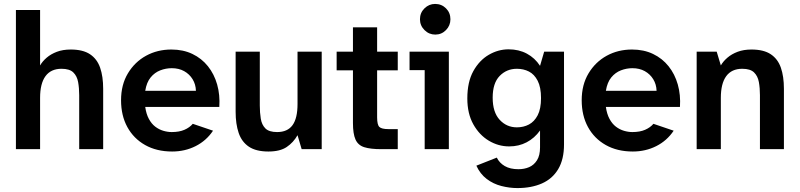

<svg xmlns="http://www.w3.org/2000/svg" viewBox="-20 -759 4069 977"><path d="M61 0V-708H184V-426Q196 -447 217.5 -465.5Q239 -484 269.5 -495.5Q300 -507 340 -507Q402 -507 438 -483Q474 -459 489.5 -414.5Q505 -370 505 -307V0H383V-275Q383 -311 377.5 -341.5Q372 -372 353 -390.5Q334 -409 293 -409Q239 -409 211.5 -371.5Q184 -334 184 -261V0Z M856 12Q777 12 718.5 -21Q660 -54 628 -112.5Q596 -171 596 -249Q596 -328 631 -386Q666 -444 723.5 -475.5Q781 -507 852 -507Q912 -507 959 -484.5Q1006 -462 1038 -422Q1070 -382 1085 -329Q1100 -276 1096 -215H719Q724 -179 737.5 -154Q751 -129 770 -114.5Q789 -100 811 -93.5Q833 -87 854 -87Q892 -87 918.5 -98.5Q945 -110 961 -129L1064 -94Q1030 -43 975.5 -15.5Q921 12 856 12ZM719 -297H977Q976 -330 960 -356Q944 -382 917 -397Q890 -412 854 -412Q824 -412 795.5 -401Q767 -390 746.5 -365Q726 -340 719 -297Z M1346 12Q1283 12 1246.5 -12.5Q1210 -37 1194.5 -82.5Q1179 -128 1179 -190V-496H1302V-222Q1302 -186 1307 -155Q1312 -124 1330.5 -105.5Q1349 -87 1390 -87Q1443 -87 1468.5 -122Q1494 -157 1494 -230V-496H1617V0H1515L1494 -71Q1473 -34 1439 -11Q1405 12 1346 12Z M1920 0Q1865 0 1833.5 -10Q1802 -20 1789 -49Q1776 -78 1776 -133V-401H1693V-496H1776V-620H1899V-496H2004V-401H1899V-162Q1899 -124 1910.5 -113Q1922 -102 1957 -102H2004V0Z M2141 0V-402H2064V-496H2264V0ZM2195 -583Q2163 -583 2140 -606Q2117 -629 2117 -661Q2117 -694 2140 -716.5Q2163 -739 2194 -739Q2227 -739 2249.5 -716.5Q2272 -694 2272 -661Q2272 -629 2249.5 -606Q2227 -583 2195 -583Z M2613 198Q2573 198 2531.5 187.5Q2490 177 2456.5 151.5Q2423 126 2404 84L2508 43Q2521 70 2548.5 86Q2576 102 2618 102Q2648 102 2672.5 91.5Q2697 81 2712.5 56.5Q2728 32 2728 -9V-95Q2700 -56 2660 -35Q2620 -14 2571 -14Q2516 -14 2467.5 -43Q2419 -72 2388.5 -126.5Q2358 -181 2358 -258Q2358 -342 2388.5 -397Q2419 -452 2467 -480Q2515 -508 2568 -508Q2620 -508 2661 -486Q2702 -464 2728 -424L2749 -496H2850V-24Q2850 52 2820.5 101.5Q2791 151 2737.5 174.5Q2684 198 2613 198ZM2610 -111Q2644 -111 2671.5 -125.5Q2699 -140 2716 -172.5Q2733 -205 2733 -260Q2733 -315 2716 -348Q2699 -381 2671.5 -395Q2644 -409 2610 -409Q2558 -409 2522.5 -372.5Q2487 -336 2487 -262Q2487 -188 2522.5 -149.5Q2558 -111 2610 -111Z M3200 12Q3121 12 3062.5 -21Q3004 -54 2972 -112.5Q2940 -171 2940 -249Q2940 -328 2975 -386Q3010 -444 3067.5 -475.5Q3125 -507 3196 -507Q3256 -507 3303 -484.5Q3350 -462 3382 -422Q3414 -382 3429 -329Q3444 -276 3440 -215H3063Q3068 -179 3081.5 -154Q3095 -129 3114 -114.5Q3133 -100 3155 -93.5Q3177 -87 3198 -87Q3236 -87 3262.5 -98.5Q3289 -110 3305 -129L3408 -94Q3374 -43 3319.5 -15.5Q3265 12 3200 12ZM3063 -297H3321Q3320 -330 3304 -356Q3288 -382 3261 -397Q3234 -412 3198 -412Q3168 -412 3139.5 -401Q3111 -390 3090.5 -365Q3070 -340 3063 -297Z M3525 0V-496H3627L3648 -426Q3660 -447 3681.5 -465.5Q3703 -484 3733.5 -495.5Q3764 -507 3804 -507Q3866 -507 3902 -483Q3938 -459 3953.5 -414.5Q3969 -370 3969 -307V0H3847V-275Q3847 -311 3841.5 -341.5Q3836 -372 3817 -390.5Q3798 -409 3757 -409Q3703 -409 3675.5 -371.5Q3648 -334 3648 -261V0Z"/></svg>

Font: Atkinson Hyperlegible Next SemiBold
Style: Regular
Weight: 600
Designer: Elliott Scott, Megan Eiswerth, Linus Boman, Theodore Petrosky, Letters from Sweden
Foundry: Applied Design Works, Letters from Sweden
Version: Version 2.001